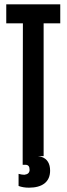

<svg xmlns="http://www.w3.org/2000/svg" viewBox="-20 -723 308 889"><path d="M9 -703V-615H86L85 -21V40H98C111 40 117 48 117 63V65C116 77 109 84 94 86H91C85 86 77 85 66 82V138C79 143 95 146 114 146C175 146 212 120 212 67C212 35 199 13 174 4C169 2 163 1 156 0H182V-615H259V-703Z"/></svg>

Font: Modon Arabic
Style: Bold
Weight: 700
Designer: Ahmedzaza
Foundry: Ahmedzaza
Version: Version 2.010